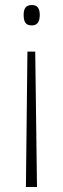

<svg xmlns="http://www.w3.org/2000/svg" viewBox="-20 -552 251 763"><path d="M138 -493C138 -518 129 -532 107 -532C81 -532 74 -516 74 -493C74 -465 82 -451 106 -451C129 -451 138 -466 138 -493ZM89 -347 83 191H127L120 -347Z"/></svg>

Font: Noto Sans Gurmukhi Condensed ExtraLight
Style: Regular
Weight: 200
Width: 3
Designer: Jelle Bosma - Monotype Design Team
Foundry: Monotype Imaging Inc.
Version: Version 2.004